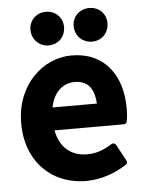

<svg xmlns="http://www.w3.org/2000/svg" viewBox="-53 -752 612 819"><g transform="rotate(-5 253.5 -343.0)"><path d="M28 -245C28 -77 140 24 283 24C348 24 409 1 458 -31C463 -34 465 -41 462 -47L423 -119C419 -126 410 -127 405 -124C370 -102 337 -89 298 -89C229 -89 181 -128 167 -203H465C470 -203 476 -207 477 -213C480 -227 482 -247 482 -270C482 -411 408 -515 267 -515C145 -515 28 -411 28 -245ZM167 -301C180 -368 222 -401 270 -401C325 -401 353 -368 357 -301ZM174 -566C216 -566 246 -598 246 -639C246 -679 216 -710 174 -710C133 -710 102 -679 102 -639C102 -599 133 -566 174 -566ZM360 -566C402 -566 432 -598 432 -639C432 -679 402 -710 360 -710C318 -710 287 -679 287 -639C287 -598 318 -566 360 -566Z"/></g></svg>

Font: Falling Sky
Style: Bd
Weight: 700
Designer: Paul D. Hunt
Foundry: Adobe Systems Incorporated
Version: Version 1.02